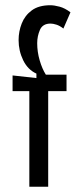

<svg xmlns="http://www.w3.org/2000/svg" viewBox="-20 -713 300 733"><path d="M92 0V-365H28V-425L119 -415V-432Q86 -447 68.5 -483Q51 -519 51 -560Q51 -593 63 -623.5Q75 -654 101.5 -673.5Q128 -693 172 -693Q187 -693 207.5 -687.5Q228 -682 249 -666L222 -604Q208 -615 195 -619Q182 -623 173 -623Q143 -623 132.5 -599Q122 -575 122 -548Q122 -515 131.5 -482.5Q141 -450 155 -428H234V-365H164V0Z"/></svg>

Font: Bricolage Grotesque 10pt Condensed Light
Style: Regular
Weight: 300
Width: 3
Designer: Mathieu Triay
Foundry: Atelier Triay
Version: Version 1.000; ttfautohint (v1.8.4.7-5d5b);gftools[0.9.32]